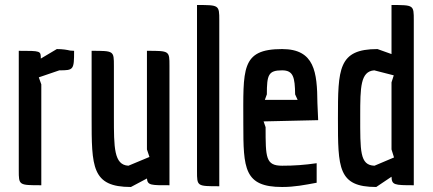

<svg xmlns="http://www.w3.org/2000/svg" viewBox="-20 -740 1728 767"><path d="M145 -403 135 -431 217 -459C274 -459 276 -461 276 -537L260 -538C248 -541 230 -544 207 -544L143 -506C143 -537 143 -537 55 -537V-60C55 0 55 0 145 0Z M567 -143C569 -136 575 -119 577 -113L493 -78C435 -81 435 -151 435 -273V-477C435 -537 435 -537 346 -537V-271C346 -73 346 7 503 7L567 -27C569 1 585 0 657 0V-477C657 -537 657 -537 567 -537Z M856 -659C856 -720 855 -720 767 -720V-56C767 4 767 4 856 4Z M1251 -260 1248 -328C1247 -452 1237 -544 1107 -544C941 -544 952 -464 952 -245C952 -67 955 7 1107 7C1157 7 1196 -1 1245 -10V-88C1196 -81 1156 -78 1107 -78C1041 -78 1041 -111 1041 -232L1033 -255ZM1046 -363C1046 -441 1052 -459 1107 -459C1152 -459 1158 -431 1159 -363L1169 -341H1038Z M1544 -34C1545 -1 1555 0 1633 0V-659C1633 -720 1633 -720 1544 -720V-524L1488 -544C1331 -544 1330 -465 1330 -267C1330 -69 1330 7 1483 7ZM1553 -439 1544 -411V-143C1546 -136 1552 -118 1554 -111L1476 -78C1417 -80 1419 -136 1419 -279C1419 -391 1420 -455 1475 -459Z"/></svg>

Font: Economica
Style: Bold
Weight: 700
Designer: Vicente Lamonaca
Foundry: Vicente Lamonaca
Version: Version 1.100